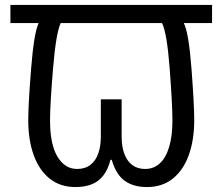

<svg xmlns="http://www.w3.org/2000/svg" viewBox="-20 -734 898 775"><path d="M285 21Q223 21 180.5 -13Q138 -47 116 -108Q94 -169 94 -249Q94 -311 105.5 -456Q117 -601 136 -641H22V-714H836V-641H722Q742 -601 753 -456Q764 -311 764 -249Q764 -169 742 -108Q720 -47 677.5 -13Q635 21 573 21Q518 21 483 -4.5Q448 -30 431 -89H426Q416 -50 397 -25.5Q378 -1 350 10Q322 21 285 21ZM291 -52Q324 -52 345.5 -69Q367 -86 377 -115.5Q387 -145 387 -182V-333H471V-182Q471 -141 482.5 -111.5Q494 -82 515 -67Q536 -52 566 -52Q600 -52 624.5 -74Q649 -96 662.5 -140Q676 -184 676 -248Q676 -311 665 -456Q654 -601 634 -641H225Q206 -601 194 -456Q182 -311 182 -248Q182 -151 212 -101.5Q242 -52 291 -52Z"/></svg>

Font: usinhala85
Style: Book
Weight: 400
Designer: Jelle Bosma - Monotype Design Team
Foundry: Monotype Imaging Inc.
Version: Version 2.003